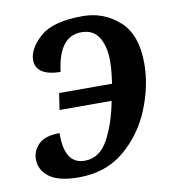

<svg xmlns="http://www.w3.org/2000/svg" viewBox="-68 -605 603 675"><g transform="rotate(-10 233.5 -268.0)"><path d="M160 10Q258 10 324 -46Q390 -102 423 -184Q456 -266 456 -345Q456 -448 401 -497Q346 -546 271 -546Q164 -546 118.5 -505Q73 -464 73 -424Q73 -368 161 -366Q176 -491 257 -491Q299 -491 319 -459Q339 -427 339 -374Q339 -350 336.5 -330Q334 -310 332 -294H143L134 -235H320Q305 -155 274.5 -99.5Q244 -44 191 -44Q118 -44 120 -155Q68 -155 45 -132Q22 -109 22 -79Q22 -40 55.5 -15Q89 10 160 10Z"/></g></svg>

Font: Noto Serif SemiCondensed Semi
Style: Italic
Weight: 600
Width: 4
Italic angle: -12°
Designer: Monotype Design Team
Foundry: Monotype Imaging Inc.
Version: Version 1.901